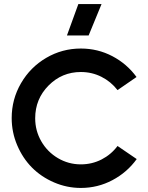

<svg xmlns="http://www.w3.org/2000/svg" viewBox="-20 -907 722 938"><path d="M37.1 -330.1Q37.1 -421.9 82.5 -500.2Q127.9 -578.6 205.8 -624.3Q283.7 -669.9 375 -669.9Q457.5 -669.9 528.8 -632.6Q600.1 -595.2 647 -530.8L554.2 -466.8Q522 -508.3 475.6 -531.7Q429.2 -555.2 375 -555.2Q282.7 -555.2 217.3 -489.3Q151.9 -423.3 151.9 -329.1Q151.9 -268.6 181.6 -216.8Q211.4 -165 262.9 -134.5Q314.5 -104 375 -104Q429.2 -104 476.1 -127.9Q522.9 -151.9 554.2 -193.8L647.9 -129.9Q601.1 -64.9 529.3 -26.9Q457.5 11.2 375 11.2Q306.6 11.2 243.9 -15.9Q181.2 -43 136 -88.6Q90.8 -134.3 64 -197.5Q37.1 -260.7 37.1 -330.1ZM307.1 -733.9 362.8 -887.2H476.1L413.1 -733.9Z"/></svg>

Font: Human Sans Medium
Style: Regular
Weight: 500
Designer: Tim Radville
Foundry: Continuum
Version: Version 1.000;FEAKit 1.0